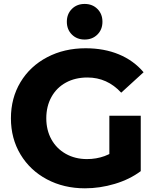

<svg xmlns="http://www.w3.org/2000/svg" viewBox="-20 -963 810 995"><path d="M36.6 -350Q36.6 -454.7 86.2 -537.3Q135.8 -619.9 224.3 -666.4Q312.8 -712.9 424.1 -712.9Q519.6 -712.9 595.9 -681.3Q672.3 -649.7 724.1 -588.6L608.2 -482.7Q535.6 -561.4 433 -561.4Q369.9 -561.4 321.7 -535.1Q273.4 -508.8 246.7 -460.6Q219.9 -412.3 219.9 -350Q219.9 -288.7 246.4 -240.7Q272.9 -192.8 321.1 -165.7Q369.3 -138.6 430.9 -138.6Q479 -138.6 521.9 -154.1Q564.8 -169.7 607.2 -204.8L709.4 -76.1Q651.9 -33.1 574.8 -10.1Q497.7 12.9 420.4 12.9Q310.7 12.9 223.2 -33.6Q135.8 -80.1 86.2 -162.7Q36.6 -245.3 36.6 -350ZM546.7 -99.4V-363.2H709.4V-76.1ZM326.4 -850.3Q326.4 -890.6 352.4 -916.6Q378.4 -942.6 418.7 -942.6Q458.9 -942.6 484.9 -916.6Q510.9 -890.6 510.9 -850.3Q510.9 -810.1 484.9 -784.1Q458.9 -758.1 418.7 -758.1Q378.4 -758.1 352.4 -784.1Q326.4 -810.1 326.4 -850.3Z"/></svg>

Font: iiserrat Thin
Style: Regular
Weight: 100
Designer: Akira Ohta
Foundry: Akira Ohta
Version: Version 1.200;Glyphs 3.3.1 (3343)